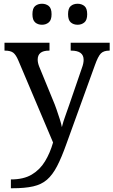

<svg xmlns="http://www.w3.org/2000/svg" viewBox="-20 -764 605 1024"><path d="M38 193Q106 193 149.5 167Q193 141 220 96.5Q247 52 263 -4L78 -441Q65 -472 50.5 -483Q36 -494 7 -494H4V-536H244V-494H241Q181 -494 181 -446Q181 -429 189 -409L262 -231Q272 -208 281.5 -180.5Q291 -153 299 -128Q307 -103 310 -86Q317 -115 328.5 -146Q340 -177 350 -207L417 -402Q426 -426 426 -445Q426 -494 360 -494H357V-536H565V-494H562Q533 -494 518 -479Q503 -464 486 -416L334 4Q308 77 284 123Q260 169 230.5 194.5Q201 220 157 230Q113 240 47 240H38ZM394 -632Q372 -632 357.5 -644.5Q343 -657 343 -688Q343 -720 357.5 -732Q372 -744 394 -744Q415 -744 430 -732Q445 -720 445 -688Q445 -657 430 -644.5Q415 -632 394 -632ZM204 -632Q182 -632 167.5 -644.5Q153 -657 153 -688Q153 -720 167.5 -732Q182 -744 204 -744Q225 -744 240 -732Q255 -720 255 -688Q255 -657 240 -644.5Q225 -632 204 -632Z"/></svg>

Font: NotoSerif-Regular
Style: Regular
Weight: 400
Designer: Monotype Design Team
Foundry: Monotype Imaging Inc.
Version: Version 2.007; ttfautohint (v1.8) -l 8 -r 50 -G 200 -x 14 -D